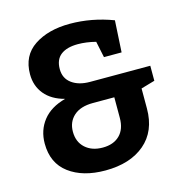

<svg xmlns="http://www.w3.org/2000/svg" viewBox="-107 -815 887 926"><g transform="rotate(-15 336.0 -352.0)"><path d="M646 -420V-345L577 -325V-225Q577 -112 504 -50Q431 12 307 12Q195 12 126 -39.5Q57 -91 57 -189Q57 -255 95 -303.5Q133 -352 208 -372Q143 -389 109 -430.5Q75 -472 75 -530Q75 -623 145 -669.5Q215 -716 323 -716Q432 -716 538 -676L529 -518H441L424 -599Q377 -611 335 -611Q280 -611 250 -588Q220 -565 220 -517Q220 -471 254.5 -445.5Q289 -420 345 -420ZM439 -216V-318H332Q270 -318 236.5 -288Q203 -258 203 -209Q203 -158 236 -128Q269 -98 323 -98Q377 -98 408 -128.5Q439 -159 439 -216Z"/></g></svg>

Font: Bitter Pro
Style: Bold
Weight: 700
Designer: Sol Matas, and Bitter project Authors
Foundry: Sol Matas
Version: Version 1.010